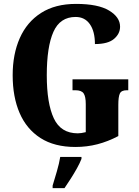

<svg xmlns="http://www.w3.org/2000/svg" viewBox="-20 -744 715 985"><path d="M367 10Q259 10 187.5 -36Q116 -82 80.5 -164.5Q45 -247 45 -358Q45 -466 81.5 -548.5Q118 -631 190.5 -677.5Q263 -724 370 -724Q483 -724 539.5 -690Q596 -656 596 -607Q596 -571 565 -544.5Q534 -518 467 -518Q467 -583 441 -620Q415 -657 368 -657Q288 -657 254 -580.5Q220 -504 220 -358Q220 -214 256 -137Q292 -60 379 -60Q396 -60 420 -66V-210Q420 -249 409 -265Q398 -281 367 -281H352V-337H638V-281H630Q603 -281 595 -264.5Q587 -248 587 -206V-46Q534 -18 480 -4Q426 10 367 10ZM250 208Q259 179 271.5 136Q284 93 289 61H398V71Q390 92 375 119Q360 146 343 172.5Q326 199 311 221H250Z"/></svg>

Font: Noto Serif Bengali ExtraCondensed Black
Style: Regular
Weight: 900
Width: 2
Designer: Juan Bruce, Universal Thirst, Indian Type Foundry and the Monotype Design Team.
Foundry: Monotype Imaging Inc.
Version: Version 2.003; ttfautohint (v1.8.4.7-5d5b)